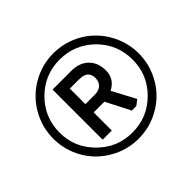

<svg xmlns="http://www.w3.org/2000/svg" viewBox="-158 -887 1100 1100"><g transform="rotate(-45 392.0 -337.0)"><path d="M392 -683Q485 -683 567 -636Q645 -590 691 -511Q738 -429 738 -336Q738 -244 691 -162Q646 -84 567 -38Q486 9 392 9Q298 9 218 -38Q138 -84 93 -162Q46 -243 46 -336Q46 -430 93 -511Q139 -590 218 -636Q299 -683 392 -683ZM392 -632Q270 -632 183 -546Q96 -459 96 -336Q96 -214 183 -128Q269 -41 392 -41Q515 -41 602 -128Q688 -214 688 -336Q688 -459 602 -546Q514 -632 392 -632ZM242 -539H394Q459 -539 497.5 -501.5Q536 -464 536 -401Q536 -331 472 -299L547 -158L515 -133H478L403 -280H316V-133H242ZM388 -473H316V-347H393Q425 -347 445 -365Q463 -383 463 -412Q463 -435 452 -450Q436 -473 388 -473Z"/></g></svg>

Font: Almarai
Style: Regular
Weight: 400
Designer: Boutros International 2019
Foundry: Created by Boutros International 2019
Version: Version 1.10